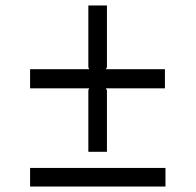

<svg xmlns="http://www.w3.org/2000/svg" viewBox="-20 -763 715 702"><path d="M583 -440H367L371 -433V-208H303V-433L306 -440H90V-510H306L303 -517V-743H371V-517L367 -510H583ZM585 -81H90V-149H585Z"/></svg>

Font: TypoPRO Sinkin Sans
Style: 300 Light
Weight: 300
Designer: Keith Bates
Foundry: K-Type
Version: Sinkin Sans (version 1.0)  by Keith Bates   •   © 2014   www